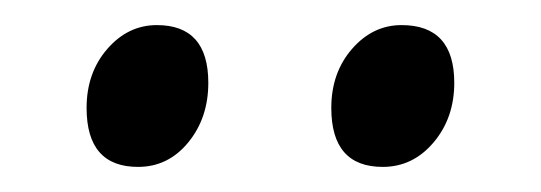

<svg xmlns="http://www.w3.org/2000/svg" viewBox="-20 -682 431 153"><path d="M146 -616Q146 -588 130 -568.5Q114 -549 90 -549Q49 -549 49 -596Q49 -624 65.5 -643Q82 -662 105 -662Q146 -662 146 -616ZM342 -616Q342 -588 325.5 -568.5Q309 -549 285 -549Q244 -549 244 -596Q244 -624 260.5 -643Q277 -662 300 -662Q342 -662 342 -616Z"/></svg>

Font: Ekushey Amar Bangla
Style: Regular
Weight: 400
Designer: Al Mamun Sumon
Foundry: Al Mamun Sumon
Version: Version 1.0